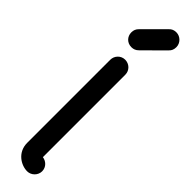

<svg xmlns="http://www.w3.org/2000/svg" viewBox="-337 -946 918 918"><g transform="rotate(45 121.5 -487.5)"><path d="M47.9 -96.7C47.9 -32.7 102.1 0 144 0C171.4 0 194.8 -23.4 194.8 -50.8C194.8 -79.6 171.9 -98.6 149.4 -101.1V-658.2C149.4 -687.5 126 -709 98.1 -709C69.8 -709 47.9 -685.5 47.9 -658.2ZM163.6 -837.4 214.4 -888.2C224.1 -897 229 -909.2 229 -924.3C229 -951.7 206.1 -974.6 178.7 -974.6C163.6 -974.6 151.9 -969.7 142.6 -959.5L41.5 -858.4C31.2 -848.6 26.4 -836.4 26.4 -822.3C26.4 -793.5 47.9 -772 76.7 -772C90.8 -772 103 -776.9 112.8 -787.1Z"/></g></svg>

Font: LOB TGL 0-17
Style: Regular
Weight: 400
Designer: Peter Wiegel + adaptations and expanded glyphset by Studio LOB
Foundry: Peter Wiegel + adaptations and expanded glyphset by Studio LOB
Version: Version 1.003;Glyphs 3.1.2 (3151)